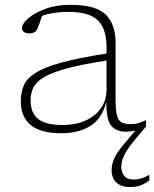

<svg xmlns="http://www.w3.org/2000/svg" viewBox="-20 -541 638 794"><path d="M584 -17.5 546.5 26.5Q511.5 67.5 496.5 95.5Q481.5 123.5 481.5 148Q481.5 171 493.8 186.2Q506 201.5 532.5 201.5Q548.5 201.5 562.5 197.5Q576.5 193.5 597.5 182V205.5Q574.5 221.5 558 227Q541.5 232.5 518 232.5Q481 232.5 461.2 213.8Q441.5 195 441.5 162Q441.5 140 452.2 114.8Q463 89.5 498 48.5L539.5 -1Q520.5 3.5 500 3.5Q460 3.5 439.5 -21.5Q419 -46.5 420 -120Q402 -50.5 353.8 -20.2Q305.5 10 233 10Q66 10 66 -123Q66 -158.5 78 -187Q90 -215.5 125.8 -238.8Q161.5 -262 232.2 -281.8Q303 -301.5 420.5 -319.5V-347Q420.5 -422.5 384.2 -457.2Q348 -492 262 -492Q199.5 -492 154 -475.5Q149 -460 143.8 -445.8Q138.5 -431.5 134.5 -422Q129.5 -411 120.8 -407Q112 -403 103.5 -403Q86 -403 78.2 -409.2Q70.5 -415.5 70.5 -425Q70.5 -441.5 95.5 -464Q120.5 -486.5 165.8 -503.8Q211 -521 270.5 -521Q377 -521 417.5 -480.5Q458 -440 458 -364V-127Q458 -85.5 463.5 -64Q469 -42.5 483 -35Q497 -27.5 521.5 -27.5Q537 -27.5 550.5 -31.2Q564 -35 584 -44.5ZM106.5 -126Q106.5 -74.5 137.5 -49.2Q168.5 -24 239 -24Q291.5 -24 332.5 -42Q373.5 -60 397 -93Q420.5 -126 420.5 -170.5V-290.5Q319.5 -275 257.2 -258.2Q195 -241.5 162.2 -222Q129.5 -202.5 118 -178.8Q106.5 -155 106.5 -126Z"/></svg>

Font: Newsreader 6pt ExtraLight
Style: Regular
Weight: 275
Designer: Hugues Gentile
Foundry: Production Type
Version: Version 1.003; ttfautohint (v1.8.3)